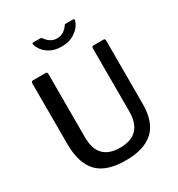

<svg xmlns="http://www.w3.org/2000/svg" viewBox="-221 -1095 1154 1246"><g transform="rotate(-30 356.5 -472.0)"><path d="M356 10Q211 10 145 -59.5Q79 -129 79 -273V-726Q79 -742 92 -742H187Q200 -742 200 -727V-252Q200 -80 365 -80Q533 -80 533 -255V-727Q533 -742 545 -742H621Q633 -742 633 -728V-256Q633 -117 563 -53.5Q493 10 356 10ZM523 -941Q510 -897 467.5 -867.5Q425 -838 365 -838Q306 -838 264.5 -867Q223 -896 209 -943V-947Q209 -954 216 -954H268Q275 -954 278 -952Q281 -950 285 -944Q318 -899 365 -899Q392 -899 413.5 -912.5Q435 -926 447 -945Q451 -951 453.5 -952.5Q456 -954 461 -954H513Q521 -954 523 -951Q525 -948 523 -941Z"/></g></svg>

Font: Libre Franklin Medium
Style: Regular
Weight: 500
Designer: Pablo Impallari, Rodrigo Fuenzalida
Foundry: Impallari Type
Version: Version 1.002; ttfautohint (v1.5)